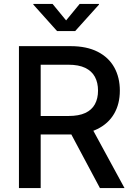

<svg xmlns="http://www.w3.org/2000/svg" viewBox="-20 -964 686 984"><path d="M77.1 0V-727.5H341.8Q424.3 -727.5 480.7 -698.7Q537.1 -669.9 565.7 -618.4Q594.2 -566.9 594.2 -499.5Q594.2 -431.6 564.9 -381.1Q535.6 -330.6 479 -302.7Q422.4 -274.9 339.4 -274.9H141.1V-369.6H331.5Q383.8 -369.6 417 -385Q450.2 -400.4 466.3 -429.7Q482.4 -459 482.4 -499.5Q482.4 -540.5 466.3 -570.3Q450.2 -600.1 416.7 -616.2Q383.3 -632.3 330.6 -632.3H188.5V0ZM492.2 0 316.9 -328.6H439.5L618.2 0ZM249.5 -943.8 318.8 -859.4 388.2 -943.8H487.3V-940.4L365.2 -804.7H272.5L150.9 -940.4V-943.8Z"/></svg>

Font: Inter 18pt Medium
Style: Regular
Weight: 500
Designer: Rasmus Andersson
Foundry: rsms
Version: Version 4.001;git-66647c0bb